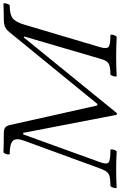

<svg xmlns="http://www.w3.org/2000/svg" viewBox="192 -900 713 1138"><g transform="rotate(-90 549.0 -331.5)"><path d="M443 5Q437 5 436 -2L330 -551H321L155 -92Q142 -55 155 -44.5Q168 -34 228 -34Q233 -34 232 -24.5Q231 -15 227 -6Q223 3 218 3Q166 0 112 0Q58 0 6 3Q1 3 2.5 -6Q4 -15 8 -24.5Q12 -34 17 -34Q50 -34 68.5 -38Q87 -42 97.5 -54Q108 -66 117 -90L283 -544Q301 -592 283.5 -611.5Q266 -631 206 -631Q201 -631 202 -640.5Q203 -650 207.5 -659Q212 -668 216 -668Q243 -667 270 -666.5Q297 -666 325 -666Q350 -666 360.5 -658.5Q371 -651 376 -632L492 -113L501 -111L928 -634Q944 -653 960 -659.5Q976 -666 1007 -666Q1029 -666 1051 -666.5Q1073 -667 1095 -668Q1099 -668 1098 -659Q1097 -650 1093 -640.5Q1089 -631 1085 -631Q1032 -631 1009 -613Q986 -595 971 -543L837 -92Q827 -55 840 -44.5Q853 -34 909 -34Q913 -34 912 -24.5Q911 -15 906.5 -6Q902 3 898 3Q840 0 783 0Q724 0 667 3Q663 3 664 -6Q665 -15 669 -24.5Q673 -34 677 -34Q723 -34 740.5 -44.5Q758 -55 768 -90L901 -544L896 -548L452 -2Q447 5 443 5Z"/></g></svg>

Font: Junicode SmExp
Style: Italic
Weight: 400
Width: 6
Italic angle: -11°
Designer: Peter S. Baker
Version: Version 2.205; ttfautohint (v1.8.4)